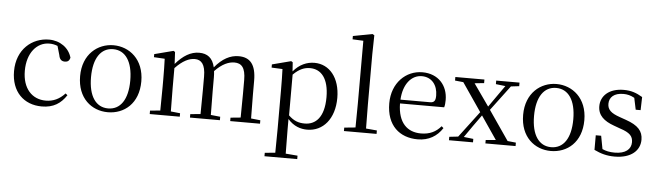

<svg xmlns="http://www.w3.org/2000/svg" viewBox="-58 -1052 5334 1559"><g transform="rotate(5 2609.0 -272.5)"><path d="M297 15C392 15 452 -25 497 -94L481 -107C436 -58 385 -35 325 -35C213 -35 135 -118 135 -262C135 -408 213 -499 315 -499C338 -499 360 -495 382 -486L403 -413C409 -378 425 -364 453 -364C475 -364 489 -375 495 -399C473 -479 399 -531 310 -531C172 -531 48 -430 48 -251C48 -84 150 15 297 15Z M835 15C968 15 1085 -77 1085 -258C1085 -438 964 -531 835 -531C707 -531 586 -437 586 -258C586 -78 703 15 835 15ZM835 -16C736 -16 675 -101 675 -257C675 -413 736 -499 835 -499C934 -499 995 -413 995 -257C995 -101 934 -16 835 -16Z M1912 0H2075V-28L1999 -36L1997 -229V-343C1997 -477 1947 -531 1855 -531C1786 -531 1722 -497 1661 -423C1644 -499 1600 -531 1533 -531C1465 -531 1403 -494 1342 -423L1337 -520L1324 -528L1170 -488V-463L1258 -458C1260 -408 1261 -358 1261 -290V-229L1259 -36L1176 -28V0H1421V-28L1345 -36L1343 -229V-389C1404 -453 1456 -477 1502 -477C1556 -477 1589 -440 1589 -342V-229L1587 -36L1504 -28V0H1748V-28L1671 -36L1669 -229V-342C1669 -360 1668 -377 1666 -393C1726 -456 1780 -477 1825 -477C1882 -477 1916 -444 1916 -342V-229C1916 -173 1915 -92 1914 -36L1832 -28V0Z M2460 15C2589 15 2682 -92 2682 -263C2682 -427 2595 -531 2473 -531C2412 -531 2351 -506 2301 -446L2296 -520L2283 -528L2129 -488V-462L2218 -458C2220 -408 2221 -355 2221 -287V27L2219 224L2134 232V260H2401V232L2304 224L2302 27V-58C2350 -3 2406 15 2460 15ZM2304 -420C2354 -470 2397 -485 2441 -485C2532 -485 2594 -413 2594 -261C2594 -95 2523 -33 2436 -33C2387 -33 2347 -46 2304 -88Z M2849 0H3025V-28L2936 -36L2934 -229V-641L2937 -796L2922 -805L2764 -775V-748L2852 -744V-229L2850 -37L2759 -28V0Z M3361 15C3451 15 3518 -26 3562 -94L3546 -108C3505 -60 3454 -35 3383 -35C3273 -35 3195 -104 3193 -263H3553C3558 -279 3560 -299 3560 -323C3560 -441 3483 -531 3353 -531C3220 -531 3106 -425 3106 -257C3106 -76 3213 15 3361 15ZM3194 -294C3201 -424 3268 -499 3351 -499C3432 -499 3480 -437 3480 -352C3480 -312 3470 -294 3435 -294Z M3955 -487 4033 -478 3971 -390 3908 -300 3782 -479 3859 -487V-516H3622V-487L3690 -480L3848 -249L3687 -36L3615 -28V0H3811V-28L3733 -37L3799 -132L3865 -224L3994 -35L3912 -28V0H4158V-28L4090 -35L3925 -275L4078 -479L4145 -487V-516H3955Z M4446 15C4579 15 4696 -77 4696 -258C4696 -438 4575 -531 4446 -531C4318 -531 4197 -437 4197 -258C4197 -78 4314 15 4446 15ZM4446 -16C4347 -16 4286 -101 4286 -257C4286 -413 4347 -499 4446 -499C4545 -499 4606 -413 4606 -257C4606 -101 4545 -16 4446 -16Z M4966 15C5102 15 5172 -53 5172 -140C5172 -210 5133 -255 5032 -290L4981 -308C4908 -333 4879 -360 4879 -408C4879 -461 4918 -498 4994 -498C5026 -498 5054 -491 5084 -474L5104 -379H5144L5147 -486C5097 -516 5054 -531 4994 -531C4874 -531 4807 -466 4807 -382C4807 -307 4858 -264 4939 -235L4991 -216C5072 -190 5097 -162 5097 -113C5097 -56 5052 -17 4964 -17C4922 -17 4891 -24 4863 -37L4843 -144H4799V-25C4853 1 4902 15 4966 15Z"/></g></svg>

Font: Source Han Serif KR
Style: Regular
Weight: 400
Designer: Ryoko NISHIZUKA 西塚涼子 (kana & ideographs); Frank Grießhammer (Latin, Greek & Cyrillic); Wenlong ZHANG 张文龙 (bopomofo); San
Foundry: Adobe
Version: Version 2.001;hotconv 1.1.0;makeotfexe 2.6.0